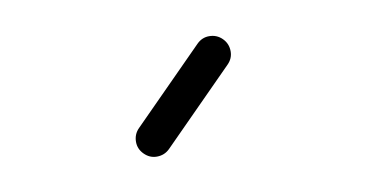

<svg xmlns="http://www.w3.org/2000/svg" viewBox="-35 -728 610 319"><g transform="rotate(-10 270.0 -568.0)"><path d="M179 -507Q179 -520 188 -529L308 -650Q317 -659 329 -659Q342 -659 351 -650Q360 -641 360 -628Q360 -616 351 -607L231 -486Q222 -477 209 -477Q197 -477 188 -486Q179 -495 179 -507Z"/></g></svg>

Font: 3270 Nerd Font Mono
Style: Regular
Weight: 400
Monospace: yes
Version: Version 3.0.1;Nerd Fonts 3.0.0